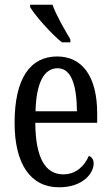

<svg xmlns="http://www.w3.org/2000/svg" viewBox="-20 -786 471 816"><path d="M243 -606H279V-619C256 -657 219 -721 203 -766H108V-756C128 -721 198 -642 243 -606ZM231 10C333 10 378 -50 378 -91C378 -109 369 -119 358 -124C339 -81 304 -45 249 -45C173 -45 131 -114 130 -264H393V-304C393 -462 329 -546 223 -546C108 -546 42 -452 42 -264C42 -90 109 10 231 10ZM307 -313H131C134 -430 165 -496 225 -496C284 -496 306 -422 307 -313Z"/></svg>

Font: Noto Serif Sinhala ExtraCondensed
Style: Regular
Weight: 400
Width: 2
Designer: Jelle Bosma - Monotype Design Team
Foundry: Monotype Imaging Inc.
Version: Version 2.007